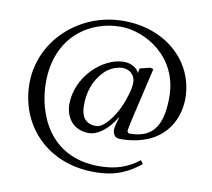

<svg xmlns="http://www.w3.org/2000/svg" viewBox="-83 -706 1061 959"><g transform="rotate(10 447.5 -226.5)"><path d="M583 -74C583 -81 590 -114 596 -141L656 -399L641 -404L588 -391L583 -367C573 -393 539 -410 506 -410C400 -410 273 -296 273 -153C273 -113 295 -29 395 -29C430 -29 484 -58 528 -132L530 -131C522 -106 515 -83 515 -68C515 -52 522 -27 551 -27C769 -27 839 -168 839 -282C839 -469 684 -611 469 -611C244 -611 59 -438 59 -223C59 -10 215 158 454 158C567 158 627 123 687 77L674 59C620 102 558 125 473 125C215 125 139 -91 139 -241C139 -478 307 -580 459 -580C584 -580 759 -481 759 -275C759 -109 696 -62 594 -62C592 -62 583 -64 583 -74ZM569 -316C569 -282 552 -231 539 -200C508 -127 459 -70 424 -70C361 -70 346 -114 346 -162C346 -224 363 -288 414 -339C444 -370 487 -379 504 -379C540 -379 569 -354 569 -316Z"/></g></svg>

Font: Libertinus Math
Style: Regular
Weight: 400
Designer: Philipp H. Poll, Khaled Hosny
Foundry: Caleb Maclennan
Version: Version 7.050;RELEASE